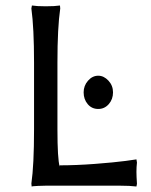

<svg xmlns="http://www.w3.org/2000/svg" viewBox="-20 -675 555 705"><path d="M340.8 -274.9Q316.9 -274.9 302 -292.7Q287.1 -310.5 287.1 -335.9Q287.1 -360.4 303.2 -378.7Q319.3 -397 340.8 -397Q361.3 -397 378.2 -378.9Q395 -360.8 395 -335.9Q395 -310.5 379.4 -292.7Q363.8 -274.9 340.8 -274.9ZM190.9 -444.8V-200.2Q190.9 -91.8 199.2 -63V-67.9Q258.8 -67.9 329.1 -73.2Q399.4 -78.6 440.4 -84L481 -89.8L482.9 -78.1Q481 -62.5 481 -43.9Q481 -28.3 482.9 0L481 9.8Q457 6.8 420.9 6.8H147.9Q132.8 6.8 119.9 7.6Q106.9 8.3 101.6 8.8L96.2 9.8L95.2 -1Q105 -68.8 105 -200.2V-444.8Q105 -572.8 95.2 -644L97.2 -654.8Q115.2 -651.9 147.9 -651.9Q181.6 -651.9 200.2 -654.8L201.2 -644Q190.9 -574.2 190.9 -444.8Z"/></svg>

Font: Linear Smooth Low Contrast
Style: Regular
Weight: 500
Designer: Philipp H. Poll, Flanker
Foundry: Philipp H. Poll, reworked by Flanker
Version: Version 1.010 | FøM Fix